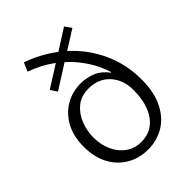

<svg xmlns="http://www.w3.org/2000/svg" viewBox="-215 -844 960 960"><g transform="rotate(-45 265.0 -364.0)"><path d="M261 10Q197 10 147.5 -19.5Q98 -49 70 -102Q42 -155 42 -227Q42 -303 71.5 -355.5Q101 -408 149 -435.5Q197 -463 253 -463Q295 -463 333 -448Q371 -433 401 -393L403 -395Q385 -454 351.5 -504.5Q318 -555 274 -595L146 -514L123 -549L240 -623Q180 -667 109 -692L129 -738Q217 -707 288 -653L398 -723L422 -688L322 -625Q398 -557 441.5 -463.5Q485 -370 485 -261Q485 -171 454.5 -110.5Q424 -50 373.5 -20Q323 10 261 10ZM263 -41Q337 -41 378 -98.5Q419 -156 419 -253Q419 -325 377 -371Q335 -417 265 -417Q212 -417 177.5 -388.5Q143 -360 126 -316Q109 -272 109 -227Q109 -174 128.5 -132Q148 -90 182.5 -65.5Q217 -41 263 -41Z"/></g></svg>

Font: Murecho Light
Style: Regular
Weight: 300
Designer: Neil Summerour
Foundry: Positype
Version: Version 1.010; ttfautohint (v1.8.3)